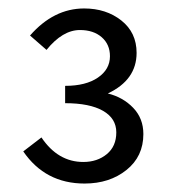

<svg xmlns="http://www.w3.org/2000/svg" viewBox="-20 -862 407 454"><path d="M35 -504 78 -537Q117 -479 177 -479Q210 -479 232.5 -497.5Q255 -516 255 -549Q255 -582 223.5 -600Q192 -618 134 -618V-659Q183 -659 211.5 -678.5Q240 -698 240 -729Q240 -757 220.5 -774Q201 -791 169 -791Q128 -791 90 -744L51 -778Q107 -842 179 -842Q231 -842 267 -813.5Q303 -785 303 -737Q303 -673 235 -641Q271 -632 295 -607Q319 -582 319 -545Q319 -492 279 -460Q239 -428 180 -428Q87 -428 35 -504Z"/></svg>

Font: RibengUni
Style: Regular
Weight: 400
Designer: (1) Dr. Andrew Glass (Program Manager at Microsoft Corporation)
(2) Bivuti Chakma (Suz Moriz)
(3) Paul D. Hunt (Adobe Co
Foundry: Bivuti Chakma and Jyoti Chakma
Version: Version 1.2020